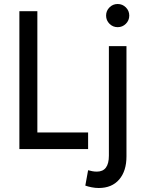

<svg xmlns="http://www.w3.org/2000/svg" viewBox="-20 -746 726 961"><path d="M77 0V-690H167V-83H421V0ZM511 -668Q511 -692 528 -709Q545 -726 569 -726Q593 -726 610 -709Q627 -692 627 -668Q627 -644 610 -627Q593 -610 569 -610Q545 -610 528 -627Q511 -644 511 -668ZM407 183 421 106Q432 109 442.5 111Q453 113 465 113Q525 113 525 33V-515H613V37Q613 110 576.5 152.5Q540 195 474 195Q457 195 439 191.5Q421 188 407 183Z"/></svg>

Font: Radio Canada Condensed
Style: Regular
Weight: 400
Width: 3
Designer: Charles Daoud, Etienne Aubert Bonn, Alexandre Saumier Demers, Jacques Le Bailly
Foundry: Radio-Canada
Version: Version 2.104; ttfautohint (v1.8.4.7-5d5b);gftools[0.9.28.de